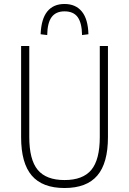

<svg xmlns="http://www.w3.org/2000/svg" viewBox="-20 -936 648 964"><path d="M304 8Q193 8 139.5 -54.5Q86 -117 86 -247V-705H127V-248Q127 -134 169.5 -83Q212 -32 304 -32Q396 -32 438.5 -83Q481 -134 481 -248V-705H522V-247Q522 -117 468.5 -54.5Q415 8 304 8ZM217 -760 184 -764Q187 -841 217.5 -878.5Q248 -916 304 -916Q360 -916 391 -878Q422 -840 424 -764L392 -760Q391 -821 370 -850Q349 -879 304 -879Q261 -879 239.5 -850.5Q218 -822 217 -760Z"/></svg>

Font: Nunito Sans 10pt Condensed ExtraLight
Style: Regular
Weight: 250
Width: 3
Designer: Vernon Adams
Foundry: Vernon Adams
Version: Version 3.101;gftools[0.9.27]